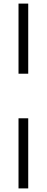

<svg xmlns="http://www.w3.org/2000/svg" viewBox="-20 -828 260 1068"><path d="M83 -418V-808H137V-418ZM83 220V-170H137V220Z"/></svg>

Font: Encode Sans Semi Condensed Light
Style: Regular
Weight: 300
Width: 4
Designer: Multiple Designers
Foundry: Impallari Type
Version: Version 3.000; ttfautohint (v1.8.3) -l 8 -r 50 -G 200 -x 14 